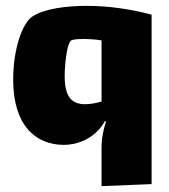

<svg xmlns="http://www.w3.org/2000/svg" viewBox="-20 -489 578 656"><path d="M277 -469C209 -469 131 -460 90 -432C55 -408 25 -319 25 -217C25 -61 101 6 199 6C234 6 301 -8 339 -76L342 -74C334 -47 327 -20 327 15V147L498 140V-439C426 -458 350 -469 277 -469ZM271 -133C225 -133 201 -158 201 -229C201 -252 203 -276 206 -297C209 -320 214 -339 220 -348C225 -356 258 -357 291 -355C304 -354 316 -353 327 -351V-142C309 -137 290 -133 271 -133Z"/></svg>

Font: FilmFarsi_V5 Display
Style: Regular
Weight: 400
Designer: Borna Izadpanah
Foundry: Borna Izadpanah
Version: Version 1.000;PS 001.000;hotconv 1.0.88;makeotf.lib2.5.64775